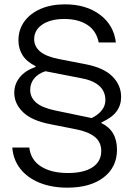

<svg xmlns="http://www.w3.org/2000/svg" viewBox="-20 -705 615 885"><path d="M290.8 160Q217.5 160 161.7 137.1Q105.8 114.2 73.3 72.5Q40.8 30.8 36.7 -25H115Q121.7 32.5 169.2 62.5Q216.7 92.5 293.3 92.5Q366.7 92.5 406.7 65.8Q446.7 39.2 446.7 -9.2Q446.7 -50 416.7 -74.2Q386.7 -98.3 330 -109.2L211.7 -132.5Q125.8 -149.2 85.8 -188.3Q45.8 -227.5 45.8 -277.5Q45.8 -316.7 70.4 -347.9Q95 -379.2 144.2 -396.7V-400Q102.5 -420.8 83.8 -450.8Q65 -480.8 65 -519.2Q65 -568.3 92.1 -605.8Q119.2 -643.3 167.5 -664.2Q215.8 -685 279.2 -685Q376.7 -685 440.4 -637.5Q504.2 -590 514.2 -509.2H435Q424.2 -563.3 382.5 -590.4Q340.8 -617.5 276.7 -617.5Q213.3 -617.5 175.4 -592.1Q137.5 -566.7 137.5 -524.2Q137.5 -490.8 165 -467.5Q192.5 -444.2 253.3 -432.5L373.3 -409.2Q457.5 -393.3 497.9 -352.9Q538.3 -312.5 538.3 -258.3Q538.3 -220 517.1 -191.2Q495.8 -162.5 447.5 -140.8V-137.5Q519.2 -103.3 519.2 -15Q519.2 65.8 457.5 112.9Q395.8 160 290.8 160ZM402.5 -160.8Q431.7 -175 448.8 -196.2Q465.8 -217.5 465.8 -243.3Q465.8 -325.8 348.3 -345.8L189.2 -376.7Q155.8 -365.8 137.5 -343.3Q119.2 -320.8 119.2 -290.8Q119.2 -255.8 146.7 -232.1Q174.2 -208.3 234.2 -195.8Z"/></svg>

Font: Funnel Display Light Light
Style: Regular
Weight: 300
Version: Version 1.000